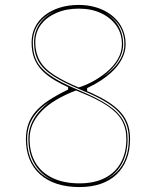

<svg xmlns="http://www.w3.org/2000/svg" viewBox="-20 -743 632 778"><path d="M302 15Q251 15 211 2Q171 -11 142.5 -36.5Q114 -62 99.5 -98Q85 -134 85 -180Q85 -212 94.5 -239.5Q104 -267 124 -290.5Q144 -314 177 -336Q210 -358 256 -380V-393L292 -378Q244 -360 208 -338.5Q172 -317 148 -292Q124 -267 112 -239.5Q100 -212 100 -180Q100 -124 124 -83.5Q148 -43 193.5 -21.5Q239 0 302 0Q362 0 404.5 -21.5Q447 -43 469.5 -83.5Q492 -124 492 -180Q492 -223 474 -255Q456 -287 414 -315Q372 -343 299 -372Q245 -393 208.5 -414Q172 -435 150 -458Q128 -481 118 -508.5Q108 -536 108 -571Q108 -605 122 -633Q136 -661 161.5 -681Q187 -701 222 -712Q257 -723 299 -723Q332 -723 361 -715.5Q390 -708 413.5 -694Q437 -680 454 -660.5Q471 -641 480 -616.5Q489 -592 489 -564Q489 -544 482.5 -524.5Q476 -505 463 -486Q450 -467 431 -449.5Q412 -432 387.5 -416Q363 -400 333 -386V-371L296 -388Q322 -395 352.5 -411Q383 -427 411 -450Q439 -473 456.5 -502Q474 -531 474 -564Q474 -607 451.5 -639Q429 -671 390 -689.5Q351 -708 299 -708Q248 -708 208 -690.5Q168 -673 145.5 -642.5Q123 -612 123 -571Q123 -530 140.5 -498Q158 -466 199.5 -439Q241 -412 312 -383Q356 -365 388.5 -347.5Q421 -330 443.5 -312Q466 -294 480 -274Q494 -254 500.5 -231Q507 -208 507 -180Q507 -134 493 -98Q479 -62 452.5 -36.5Q426 -11 388 2Q350 15 302 15ZM200 -10Q150 -31 122.5 -74.5Q95 -118 95 -180Q95 -223 116.5 -260.5Q138 -298 181 -331Q158 -316 141 -299.5Q124 -283 112.5 -264Q101 -245 95.5 -224Q90 -203 90 -180Q90 -149 97 -122Q104 -95 118 -73.5Q132 -52 152.5 -36Q173 -20 200 -10ZM396 -10Q431 -24 454.5 -47.5Q478 -71 490 -104.5Q502 -138 502 -180Q502 -213 492 -240Q482 -267 460 -290Q438 -313 401 -334.5Q364 -356 310 -378Q238 -408 196 -435Q154 -462 136 -494.5Q118 -527 118 -571Q118 -614 141 -647Q164 -680 206 -699Q184 -690 166.5 -676.5Q149 -663 137 -647Q125 -631 119 -611.5Q113 -592 113 -571Q113 -537 122.5 -510.5Q132 -484 154 -462Q176 -440 212 -419.5Q248 -399 301 -377Q375 -346 417.5 -317.5Q460 -289 478.5 -256Q497 -223 497 -180Q497 -118 470.5 -74Q444 -30 396 -10ZM397 -431Q414 -443 428 -455.5Q442 -468 452.5 -481Q463 -494 470 -507.5Q477 -521 480.5 -535Q484 -549 484 -564Q484 -587 478 -607Q472 -627 459.5 -644.5Q447 -662 429.5 -675.5Q412 -689 389 -699Q433 -680 456 -644.5Q479 -609 479 -564Q479 -529 458.5 -496Q438 -463 397 -431Z"/></svg>

Font: Kalnia Glaze Thin
Style: Regular
Weight: 100
Designer: Frida Medrano
Foundry: Frida Medrano
Version: Version 1.110